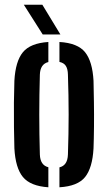

<svg xmlns="http://www.w3.org/2000/svg" viewBox="-20 -786 458 814"><path d="M41 -157Q40 -195 39.2 -247Q38.5 -299 39 -351.2Q39.5 -403.5 41 -443.5Q45.5 -526 77 -564.5Q108.5 -603 185 -608V-523Q150.5 -514.5 149 -469.5Q146.5 -381.5 146.5 -299.8Q146.5 -218 149 -131Q150.5 -85.5 185 -77V8Q109 3 77.2 -35.5Q45.5 -74 41 -157ZM232 8V-76.5Q266.5 -84.5 268 -131Q271 -219 271 -300.2Q271 -381.5 268 -469.5Q267.5 -493.5 259.2 -506.5Q251 -519.5 232 -523.5V-608Q309.5 -603.5 340.8 -564.5Q372 -525.5 376.5 -443.5Q377.5 -405 378.2 -353.2Q379 -301.5 378.5 -249.2Q378 -197 376.5 -157Q372 -74.5 340.8 -35.5Q309.5 3.5 232 8ZM161 -640 81 -766H159.5L236 -640Z"/></svg>

Font: Big Shoulders Stencil Display
Style: Bold
Weight: 700
Designer: Patric King
Foundry: XO Type Co
Version: Version 1.000